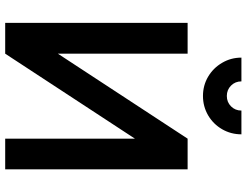

<svg xmlns="http://www.w3.org/2000/svg" viewBox="-128 -846 973 758"><g transform="rotate(90 359.0 -466.5)"><path d="M227.5 -856.4Q207 -891.1 207 -932.6H300.8Q300.8 -908.2 317.4 -891.6Q334 -875 358.4 -875Q382.8 -875 399.4 -891.6Q416 -908.2 416 -932.6H509.8Q509.8 -891.1 489.7 -856.4Q469.7 -821.8 435.1 -801.3Q399.9 -780.8 358.4 -780.8Q316.9 -780.8 282.5 -801Q248 -821.3 227.5 -856.4ZM647.9 0H526.9V-512.2L191.4 0H69.8V-720.2H191.4V-208L526.9 -720.2H647.9Z"/></g></svg>

Font: Vela Sans Bd
Style: Bold
Weight: 700
Designer: Principal design: Mikhail Sharanda - project Manrope.
Design modification: Ravid Balaliev
Foundry: Mikhail Sharanda
Version: Version 1.001